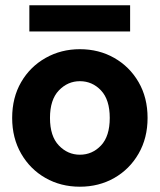

<svg xmlns="http://www.w3.org/2000/svg" viewBox="-20 -694 604 726"><path d="M282 12Q210 12 152 -21Q94 -54 60 -113Q26 -172 26 -248Q26 -325 60 -383.5Q94 -442 152.5 -475Q211 -508 282 -508Q354 -508 412 -475Q470 -442 504 -383.5Q538 -325 538 -248Q538 -172 504 -113Q470 -54 412 -21Q354 12 282 12ZM282 -109Q329 -109 362 -144Q395 -179 395 -248Q395 -317 362 -352Q329 -387 282 -387Q236 -387 202.5 -352Q169 -317 169 -248Q169 -179 202.5 -144Q236 -109 282 -109ZM91 -575V-674H472V-575Z"/></svg>

Font: Host Grotesk Black
Style: Regular
Weight: 900
Designer: Doğukan Karapınar based on Poppins by Indian Type Foundry, Jonny Pinhorn
Foundry: Element Type
Version: Version 1.000; ttfautohint (v1.8.4.7-5d5b);gftools[0.9.33]